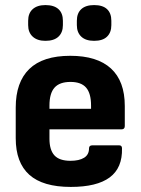

<svg xmlns="http://www.w3.org/2000/svg" viewBox="-20 -726 554 757"><path d="M259 11Q149 11 95.5 -37Q42 -85 42 -181V-302Q42 -402 95.5 -454Q149 -506 257 -506Q363 -506 417.5 -456Q472 -406 472 -308V-229Q472 -216 459 -216H175V-179Q175 -135 194.5 -113.5Q214 -92 258 -92Q292 -92 311.5 -104Q331 -116 331 -141Q331 -153 344 -153H450Q461 -153 461 -141Q463 -64 412.5 -26.5Q362 11 259 11ZM175 -297H339V-310Q339 -358 319.5 -380.5Q300 -403 258 -403Q215 -403 195 -380.5Q175 -358 175 -310ZM159 -565Q127 -565 109 -581.5Q91 -598 91 -627V-644Q91 -674 109 -690Q127 -706 159 -706Q193 -706 210.5 -690Q228 -674 228 -644V-627Q228 -598 210.5 -581.5Q193 -565 159 -565ZM351 -565Q318 -565 300.5 -581.5Q283 -598 283 -627V-644Q283 -674 300.5 -690Q318 -706 351 -706Q385 -706 402 -690Q419 -674 419 -644V-627Q419 -598 402 -581.5Q385 -565 351 -565Z"/></svg>

Font: Sofia Sans Semi Condensed ExtraBold
Style: Regular
Weight: 800
Designer: Botio Nikoltchev, Ani Petrova
Foundry: lettersoup
Version: Version 4.100